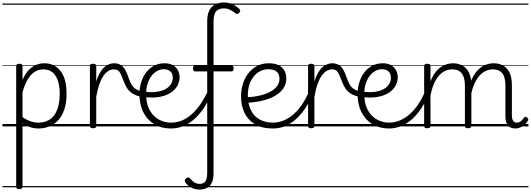

<svg xmlns="http://www.w3.org/2000/svg" viewBox="-20 -1039 4363 1578"><path d="M139 515Q125 515 119 510.5Q113 506 113 496V-496Q113 -506 119.5 -510.5Q126 -515 140 -515Q153 -515 159 -510.5Q165 -506 165 -496V-382Q189 -436 218.5 -465.5Q248 -495 280 -507Q312 -519 345 -519Q426 -519 476.5 -456.5Q527 -394 527 -269Q527 -217 517.5 -173Q508 -129 489 -94Q470 -59 441.5 -34.5Q413 -10 376.5 3.5Q340 17 295 17Q261 17 229 6.5Q197 -4 165 -26V496Q165 506 158.5 510.5Q152 515 139 515ZM165 -77Q200 -52 233 -41.5Q266 -31 297 -31Q329 -31 356 -40.5Q383 -50 404.5 -69Q426 -88 440.5 -116Q455 -144 463 -182Q471 -220 471 -267Q471 -328 456.5 -373.5Q442 -419 412 -444Q382 -469 336 -469Q301 -469 268.5 -450.5Q236 -432 210 -390.5Q184 -349 165 -280ZM0 490H597V500H0ZM0 -20H597V0H0ZM0 -505H597V-500H0ZM0 -1010H597V-1000H0Z M744 15Q731 15 725 10.5Q719 6 719 -4V-496Q719 -506 725 -510.5Q731 -515 744 -515Q758 -515 764.5 -510.5Q771 -506 771 -496V-370Q784 -412 801 -441Q818 -470 837.5 -487Q857 -504 877 -511.5Q897 -519 917 -519Q927 -519 932.5 -511.5Q938 -504 938 -494Q938 -484 932.5 -476.5Q927 -469 916 -469Q893 -469 871 -456Q849 -443 830 -415.5Q811 -388 796 -345.5Q781 -303 771 -243V-4Q771 6 764.5 10.5Q758 15 744 15ZM587 490H991V500H587ZM587 -20H991V0H587ZM587 -505H991V-500H587ZM587 -1010H991V-1000H587Z M1140 -243Q1096 -253 1068 -271Q1040 -289 1023 -316.5Q1006 -344 993 -380Q976 -429 961 -449Q946 -469 916 -469Q905 -469 899.5 -476.5Q894 -484 894 -494Q894 -504 899.5 -511.5Q905 -519 916 -519Q951 -519 973.5 -504Q996 -489 1010.5 -462.5Q1025 -436 1037 -399Q1048 -367 1061 -344.5Q1074 -322 1094 -308.5Q1114 -295 1147 -287Q1157 -285 1161 -277.5Q1165 -270 1164 -261.5Q1163 -253 1157 -247Q1151 -241 1140 -243ZM991 490H1054V500H991ZM991 -20H1054V0H991ZM991 -505H1054V-500H991ZM991 -1010H1054V-1000H991Z M1157 -287Q1219 -278 1265 -284Q1311 -290 1341 -307Q1371 -324 1385.5 -348.5Q1400 -373 1400 -400Q1400 -434 1380 -452Q1360 -470 1326 -470Q1299 -470 1273 -456.5Q1247 -443 1226.5 -417Q1206 -391 1193.5 -353Q1181 -315 1181 -267Q1181 -203 1199 -158Q1217 -113 1247 -85Q1277 -57 1313 -44Q1349 -31 1384 -31Q1396 -31 1401.5 -23.5Q1407 -16 1407 -7Q1407 2 1401.5 9.5Q1396 17 1384 17Q1307 17 1248.5 -18Q1190 -53 1158 -116.5Q1126 -180 1126 -265Q1126 -317 1140.5 -363.5Q1155 -410 1182 -445Q1209 -480 1247.5 -499.5Q1286 -519 1333 -519Q1375 -519 1402.5 -502.5Q1430 -486 1443 -460Q1456 -434 1456 -404Q1456 -367 1437.5 -333.5Q1419 -300 1381.5 -276Q1344 -252 1288 -242Q1232 -232 1157 -243ZM1053 490H1541V500H1053ZM1053 -20H1541V0H1053ZM1053 -505H1541V-500H1053ZM1053 -1010H1541V-1000H1053Z M1384 17Q1375 17 1370 9.5Q1365 2 1365 -7Q1365 -16 1370 -23.5Q1375 -31 1384 -31Q1439 -31 1484.5 -52.5Q1530 -74 1567.5 -111Q1605 -148 1635 -194Q1665 -240 1688 -289Q1693 -297 1702 -295.5Q1711 -294 1717 -286.5Q1723 -279 1718 -270Q1698 -221 1667.5 -170.5Q1637 -120 1595.5 -77.5Q1554 -35 1501 -9Q1448 17 1384 17ZM1541 490V500ZM1541 -20V0ZM1541 -505V-500ZM1541 -1010V-1000Z M1619 519Q1593 519 1570 510.5Q1547 502 1529.5 488Q1512 474 1502 457Q1497 448 1499.5 440Q1502 432 1512 425Q1521 419 1528.5 419.5Q1536 420 1543 429Q1557 446 1576 459Q1595 472 1621 472Q1656 472 1669.5 449.5Q1683 427 1683 378V-452H1582Q1576 -452 1571 -458Q1566 -464 1566 -476Q1566 -500 1582 -500H1683V-864Q1683 -922 1702 -956Q1721 -990 1752.5 -1004.5Q1784 -1019 1820 -1019Q1861 -1019 1895 -1002Q1929 -985 1949 -963Q1956 -955 1954 -947.5Q1952 -940 1944 -932Q1937 -925 1929.5 -924.5Q1922 -924 1914 -931Q1895 -946 1872 -958Q1849 -970 1819 -970Q1780 -970 1757.5 -947Q1735 -924 1735 -858V-500H1884Q1900 -500 1900 -477Q1900 -452 1884 -452H1735V382Q1735 433 1720.5 463Q1706 493 1679.5 506Q1653 519 1619 519ZM1541 490H1907V500H1541ZM1541 -20H1907V0H1541ZM1541 -505H1907V-500H1541ZM1541 -1010H1907V-1000H1541Z M2223 17Q2133 17 2075 -18Q2017 -53 1989 -112.5Q1961 -172 1961 -245Q1961 -304 1977.5 -354Q1994 -404 2024.5 -441Q2055 -478 2096.5 -498.5Q2138 -519 2189 -519Q2240 -519 2272 -502Q2304 -485 2318.5 -457Q2333 -429 2333 -394Q2333 -356 2316.5 -325.5Q2300 -295 2270 -271.5Q2240 -248 2199.5 -231.5Q2159 -215 2111 -206Q2063 -197 2010 -194V-240Q2049 -241 2088 -248Q2127 -255 2161 -267Q2195 -279 2221 -297Q2247 -315 2262 -338.5Q2277 -362 2277 -391Q2277 -430 2254 -450Q2231 -470 2184 -470Q2153 -470 2123.5 -456.5Q2094 -443 2070 -416Q2046 -389 2031.5 -349Q2017 -309 2017 -255Q2017 -183 2042.5 -132.5Q2068 -82 2115 -56.5Q2162 -31 2223 -31Q2234 -31 2240 -23.5Q2246 -16 2246 -7Q2246 2 2240.5 9.5Q2235 17 2223 17ZM1892 490H2380V500H1892ZM1892 -20H2380V0H1892ZM1892 -505H2380V-500H1892ZM1892 -1010H2380V-1000H1892Z M2222 17Q2214 17 2209 10Q2204 3 2204 -6.5Q2204 -16 2209 -23.5Q2214 -31 2222 -31Q2271 -31 2314.5 -50Q2358 -69 2394.5 -101.5Q2431 -134 2461 -178Q2491 -222 2513 -271Q2518 -280 2526.5 -279Q2535 -278 2541.5 -271Q2548 -264 2544 -255Q2524 -204 2493 -155.5Q2462 -107 2421.5 -68Q2381 -29 2331 -6Q2281 17 2222 17ZM2380 490V500ZM2380 -20V0ZM2380 -505V-500ZM2380 -1010V-1000Z M2537 15Q2524 15 2518 10.5Q2512 6 2512 -4V-496Q2512 -506 2518 -510.5Q2524 -515 2537 -515Q2551 -515 2557.5 -510.5Q2564 -506 2564 -496V-370Q2577 -412 2594 -441Q2611 -470 2630.5 -487Q2650 -504 2670 -511.5Q2690 -519 2710 -519Q2720 -519 2725.5 -511.5Q2731 -504 2731 -494Q2731 -484 2725.5 -476.5Q2720 -469 2709 -469Q2686 -469 2664 -456Q2642 -443 2623 -415.5Q2604 -388 2589 -345.5Q2574 -303 2564 -243V-4Q2564 6 2557.5 10.5Q2551 15 2537 15ZM2380 490H2784V500H2380ZM2380 -20H2784V0H2380ZM2380 -505H2784V-500H2380ZM2380 -1010H2784V-1000H2380Z M2933 -243Q2889 -253 2861 -271Q2833 -289 2816 -316.5Q2799 -344 2786 -380Q2769 -429 2754 -449Q2739 -469 2709 -469Q2698 -469 2692.5 -476.5Q2687 -484 2687 -494Q2687 -504 2692.5 -511.5Q2698 -519 2709 -519Q2744 -519 2766.5 -504Q2789 -489 2803.5 -462.5Q2818 -436 2830 -399Q2841 -367 2854 -344.5Q2867 -322 2887 -308.5Q2907 -295 2940 -287Q2950 -285 2954 -277.5Q2958 -270 2957 -261.5Q2956 -253 2950 -247Q2944 -241 2933 -243ZM2784 490H2847V500H2784ZM2784 -20H2847V0H2784ZM2784 -505H2847V-500H2784ZM2784 -1010H2847V-1000H2784Z M2950 -287Q3012 -278 3058 -284Q3104 -290 3134 -307Q3164 -324 3178.5 -348.5Q3193 -373 3193 -400Q3193 -434 3173 -452Q3153 -470 3119 -470Q3092 -470 3066 -456.5Q3040 -443 3019.5 -417Q2999 -391 2986.5 -353Q2974 -315 2974 -267Q2974 -203 2992 -158Q3010 -113 3040 -85Q3070 -57 3106 -44Q3142 -31 3177 -31Q3189 -31 3194.5 -23.5Q3200 -16 3200 -7Q3200 2 3194.5 9.5Q3189 17 3177 17Q3100 17 3041.5 -18Q2983 -53 2951 -116.5Q2919 -180 2919 -265Q2919 -317 2933.5 -363.5Q2948 -410 2975 -445Q3002 -480 3040.5 -499.5Q3079 -519 3126 -519Q3168 -519 3195.5 -502.5Q3223 -486 3236 -460Q3249 -434 3249 -404Q3249 -367 3230.5 -333.5Q3212 -300 3174.5 -276Q3137 -252 3081 -242Q3025 -232 2950 -243ZM2846 490H3334V500H2846ZM2846 -20H3334V0H2846ZM2846 -505H3334V-500H2846ZM2846 -1010H3334V-1000H2846Z M3176 17Q3168 17 3163 10Q3158 3 3158 -6.5Q3158 -16 3163 -23.5Q3168 -31 3176 -31Q3225 -31 3268.5 -50Q3312 -69 3348.5 -101.5Q3385 -134 3415 -178Q3445 -222 3467 -271Q3472 -280 3480.5 -279Q3489 -278 3495.5 -271Q3502 -264 3498 -255Q3478 -204 3447 -155.5Q3416 -107 3375.5 -68Q3335 -29 3285 -6Q3235 17 3176 17ZM3334 490V500ZM3334 -20V0ZM3334 -505V-500ZM3334 -1010V-1000Z M4215 17Q4196 17 4180.5 11Q4165 5 4155 -7.5Q4145 -20 4139.5 -38Q4134 -56 4134 -81V-332Q4134 -376 4124 -406.5Q4114 -437 4091 -453Q4068 -469 4030 -469Q4002 -469 3973.5 -456.5Q3945 -444 3920 -416Q3895 -388 3875.5 -342Q3856 -296 3845 -229H3821Q3827 -311 3848.5 -366.5Q3870 -422 3900.5 -456Q3931 -490 3967 -504.5Q4003 -519 4037 -519Q4080 -519 4113.5 -501Q4147 -483 4167 -444Q4187 -405 4187 -341V-93Q4187 -73 4191 -59.5Q4195 -46 4203.5 -38.5Q4212 -31 4225 -31Q4237 -31 4247 -35Q4257 -39 4267 -48.5Q4277 -58 4287 -72Q4292 -79 4299 -79Q4306 -79 4312 -72Q4319 -68 4321 -61Q4323 -54 4319 -48Q4308 -28 4291 -13.5Q4274 1 4254.5 9Q4235 17 4215 17ZM3491 15Q3478 15 3472 10.5Q3466 6 3466 -4V-496Q3466 -506 3472 -510.5Q3478 -515 3491 -515Q3505 -515 3511.5 -510.5Q3518 -506 3518 -496V-370Q3535 -413 3557 -442.5Q3579 -472 3604.5 -488.5Q3630 -505 3655 -512Q3680 -519 3702 -519Q3745 -519 3779 -501Q3813 -483 3833.5 -444Q3854 -405 3854 -341V-4Q3854 6 3847 10.5Q3840 15 3827 15Q3813 15 3807 10.5Q3801 6 3801 -4V-332Q3801 -376 3790.5 -406.5Q3780 -437 3757 -453Q3734 -469 3696 -469Q3669 -469 3642.5 -458Q3616 -447 3591.5 -421.5Q3567 -396 3548.5 -355Q3530 -314 3518 -253V-4Q3518 6 3511.5 10.5Q3505 15 3491 15ZM3334 490H4323V500H3334ZM3334 -20H4323V0H3334ZM3334 -505H4323V-500H3334ZM3334 -1010H4323V-1000H3334Z"/></svg>

Font: Playwrite NG Modern Guides
Style: Regular
Weight: 400
Designer: Veronika Burian, José Scaglione
Foundry: TypeTogether
Version: Version 1.003